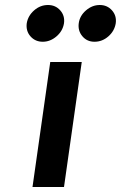

<svg xmlns="http://www.w3.org/2000/svg" viewBox="-20 -748 498 768"><path d="M87 -655Q92 -685 116.5 -706.5Q141 -728 172 -728Q202 -728 221 -706.5Q240 -685 236 -655Q231 -624 206 -602.5Q181 -581 151 -581Q121 -581 102 -602.5Q83 -624 87 -655ZM358 -581Q328 -581 309.5 -603Q291 -625 295 -655Q299 -685 324 -706.5Q349 -728 379 -728Q409 -728 428 -706.5Q447 -685 443 -655Q438 -624 413.5 -602.5Q389 -581 358 -581ZM181 -500H307L236 0H110Z"/></svg>

Font: Oakes Grotesk
Style: Bold Italic
Weight: 600
Italic angle: -8°
Designer: Samuel Oakes
Foundry: Samuel Oakes
Version: Version 1.000;PS 001.000;hotconv 1.0.88;makeotf.lib2.5.64775